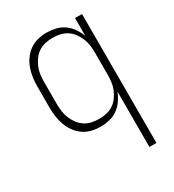

<svg xmlns="http://www.w3.org/2000/svg" viewBox="-180 -631 859 948"><g transform="rotate(-30 250.0 -156.5)"><path d="M391 215V-101Q382 -77 367 -55.5Q352 -34 331 -19Q310 -4 284.5 2Q259 8 234 8Q208 8 183 2Q158 -4 137 -18.5Q116 -33 100.5 -54.5Q85 -76 76.5 -100Q68 -124 64.5 -149Q61 -174 61 -200V-320Q61 -346 64.5 -371Q68 -396 76.5 -420Q85 -444 100.5 -465.5Q116 -487 137 -501.5Q158 -516 183 -522Q208 -528 234 -528Q259 -528 284.5 -522Q310 -516 331 -501Q352 -486 367 -464.5Q382 -443 391 -419V-520H431V215ZM246 -29Q267 -29 288 -33.5Q309 -38 327 -50Q345 -62 357.5 -79.5Q370 -97 378 -116.5Q386 -136 388.5 -157.5Q391 -179 391 -200V-320Q391 -341 388.5 -362.5Q386 -384 378 -403.5Q370 -423 357.5 -440.5Q345 -458 327 -470Q309 -482 288 -486.5Q267 -491 246 -491Q225 -491 204 -486.5Q183 -482 165 -470Q147 -458 134.5 -440.5Q122 -423 114 -403.5Q106 -384 103.5 -362.5Q101 -341 101 -320V-200Q101 -179 103.5 -157.5Q106 -136 114 -116.5Q122 -97 134.5 -79.5Q147 -62 165 -50Q183 -38 204 -33.5Q225 -29 246 -29Z"/></g></svg>

Font: Iosevka Term Curly Extralight
Style: Regular
Weight: 200
Designer: Belleve Invis
Foundry: Belleve Invis
Version: Version 32.3.0